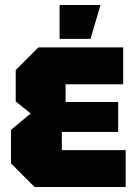

<svg xmlns="http://www.w3.org/2000/svg" viewBox="-20 -750 549 770"><path d="M119 0 24 -95V-229L103 -295L43 -343V-469L134 -560H474V-412H243V-341H454V-221H228V-148H484V0ZM219 -594V-730H383L343 -594Z"/></svg>

Font: Tektur SemiCondensed ExtraBold
Style: Regular
Weight: 800
Width: 4
Designer: Adam Jagosz
Foundry: Adam Jagosz
Version: Version 1.005;gftools[0.9.30]